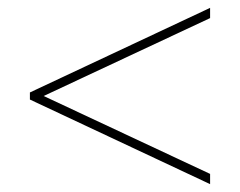

<svg xmlns="http://www.w3.org/2000/svg" viewBox="-20 -606 610 488"><path d="M514 -138 56 -353V-371L514 -586V-560L91 -362L514 -164Z"/></svg>

Font: Noto Sans Syriac Western Thin
Style: Regular
Weight: 100
Designer: Patrick Giasson and the Monotype Design Team
Foundry: Monotype Imaging Inc.
Version: Version 3.000; ttfautohint (v1.8.4.7-5d5b)